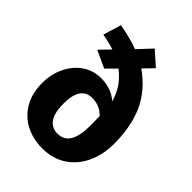

<svg xmlns="http://www.w3.org/2000/svg" viewBox="-232 -912 1042 1042"><g transform="rotate(45 289.5 -390.5)"><path d="M542 -277Q542 -194 511 -127Q480 -60 421.5 -21.5Q363 17 283 17Q211 17 154 -13Q97 -43 64.5 -99.5Q32 -156 32 -234Q32 -301 59 -357.5Q86 -414 133.5 -446.5Q181 -479 240 -479Q319 -479 372 -432Q358 -479 334.5 -514.5Q311 -550 270 -582L215 -527L116 -573L173 -632Q125 -647 81 -654L113 -758Q193 -744 259 -720L332 -798L412 -727L357 -670Q456 -600 499 -504Q542 -408 542 -277ZM381 -256 380 -327Q341 -369 283 -369Q193 -369 193 -237Q193 -166 217 -132Q241 -98 285 -98Q334 -98 357.5 -137Q381 -176 381 -256Z"/></g></svg>

Font: Statis Sans
Style: Bold
Weight: 700
Designer: bBox Type GmbH
Foundry: bBox Type GmbH
Version: Version 1.000